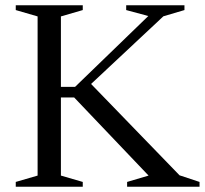

<svg xmlns="http://www.w3.org/2000/svg" viewBox="-20 -705 774 725"><path d="M658 -43 733.5 -18V0H460V-18L541 -42L260 -337H179.5V-377H263.5L540 -644.5L456.5 -667V-685H676.5V-667L597 -643.5L293 -359L320 -392ZM210 -643V-42L292.5 -18V0H39.5V-18L122 -42V-643L39.5 -667V-685H292.5V-667Z"/></svg>

Font: Newsreader 36pt
Style: Regular
Weight: 400
Designer: Hugues Gentile
Foundry: Production Type
Version: Version 1.003